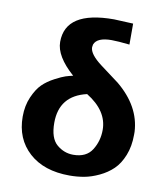

<svg xmlns="http://www.w3.org/2000/svg" viewBox="-83 -802 769 883"><g transform="rotate(10 301.5 -360.5)"><path d="M238 -444Q152 -520 152 -587Q152 -732 378 -732L467 -728H468V-630Q412 -636 384 -636Q316 -636 303 -601L301 -588Q301 -556 358 -513L445 -448Q555 -357 561 -239V-225Q561 -171 544 -128.5Q527 -86 500.5 -60.5Q474 -35 438 -18Q402 -1 369 5Q336 11 301 11Q181 11 111.5 -52Q42 -115 42 -219Q42 -270 60 -311Q78 -352 100.5 -374Q123 -396 155.5 -413Q188 -430 204 -435Q220 -440 238 -444ZM301 -86Q362 -86 388.5 -128Q415 -170 415 -222Q415 -311 316 -372Q190 -343 190 -216Q190 -144 224 -115Q258 -86 301 -86Z"/></g></svg>

Font: cwTeXHei
Style: Medium
Weight: 500
Version: Version 1.17